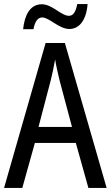

<svg xmlns="http://www.w3.org/2000/svg" viewBox="-20 -927 547 947"><path d="M94 -783H145C152 -820 166 -841 188 -841C223 -841 271 -784 322 -784C372 -784 406 -829 412 -907H361C354 -871 343 -849 320 -849C282 -849 238 -906 186 -906C127 -906 101 -850 94 -783ZM416 0H506L300 -715H205L0 0H90L152 -222H354ZM274 -530 335 -301H170L230 -530C238 -562 246 -600 252 -634C256 -605 267 -560 274 -530Z"/></svg>

Font: Noto Sans Sinhala Condensed
Style: Regular
Weight: 400
Width: 3
Designer: Jelle Bosma - Monotype Design Team
Foundry: Monotype Imaging Inc.
Version: Version 2.006